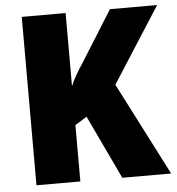

<svg xmlns="http://www.w3.org/2000/svg" viewBox="-52 -762 747 811"><g transform="rotate(-5 322.0 -357.0)"><path d="M641 0H434L306 -270L256 -239V0H70V-714H256V-404Q265 -426 278.5 -449.5Q292 -473 307 -495L444 -714H644L439 -394Z"/></g></svg>

Font: Noto Sans Ethiopic SemiCondensed Black
Style: Regular
Weight: 900
Width: 4
Designer: Monotype Design Team
Foundry: Monotype Imaging Inc.
Version: Version 2.102; ttfautohint (v1.8.4.7-5d5b)